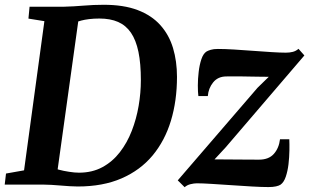

<svg xmlns="http://www.w3.org/2000/svg" viewBox="-29 -771 1292 802"><path d="M94.5 -743H239.7Q278.7 -744 320.3 -747.5Q361.9 -751 402.7 -751Q487 -751.3 545.8 -729Q604.6 -706.6 640.9 -665.9Q677.3 -625.2 693.8 -570.1Q710.3 -515.1 710.3 -450Q710.3 -350.2 684.9 -266.5Q659.5 -182.9 608.2 -121.3Q556.8 -59.8 478.8 -25.9Q400.8 8 295.7 8Q280 8 261.9 6.8Q243.7 5.5 224.3 4Q204.9 2.5 186 1.2Q167 0 149.5 0H-9.3L-3.9 -46.1L71.5 -59.5L156.4 -682.6L89.8 -693.3ZM206.7 -26.9 195.1 -70.5Q198.3 -67.1 217.1 -62.1Q235.9 -57 259.6 -53.4Q283.2 -49.7 300.8 -49.7Q356.2 -49.7 398.6 -72.7Q441 -95.6 471.5 -135Q502 -174.4 521.4 -224.3Q540.8 -274.3 550.1 -328.8Q559.4 -383.3 559.4 -436Q559.4 -505.4 549.3 -554.4Q539.1 -603.3 518.1 -634.2Q497 -665 464.4 -679.3Q431.8 -693.6 386.3 -693.6Q362.6 -693.6 343.5 -691.2Q324.4 -688.9 310.7 -685.2Q297.1 -681.6 288.6 -677.9L301.6 -708.5ZM1093.7 -450.2Q1079.9 -450.3 1061.2 -450.5Q1042.5 -450.7 1021.7 -451.1Q1000.8 -451.5 980.6 -451.8Q960.5 -452.1 943.6 -452Q926.6 -452 915.6 -451.7Q881.1 -451.3 861.3 -426.8Q841.6 -402.3 839.1 -369.8H799.6Q797.4 -386.5 797.4 -413.8Q797.4 -441.2 800.9 -470.7Q804.3 -500.2 812.2 -523.7Q820.1 -547.2 833.7 -555.8Q839.3 -559.2 851.1 -562.9Q862.8 -566.5 881 -566.5Q909.2 -566.5 948 -564.2Q986.8 -561.9 1028.1 -558.7Q1069.5 -555.5 1105.9 -553.3Q1142.3 -551 1165 -551Q1181.4 -551 1194.5 -554.5Q1207.7 -558.1 1217.8 -567.1L1242.4 -539.4L914 -155.9L867.1 -105.2Q887.2 -105.2 912.6 -105Q938 -104.7 964.3 -104.6Q990.5 -104.4 1013.7 -104.3Q1037 -104.1 1052.7 -104.1Q1093.6 -104.1 1114.9 -128.2Q1136.2 -152.2 1140.6 -189.3H1179.4Q1180.3 -170.6 1179.9 -142.7Q1179.5 -114.7 1176.1 -85.4Q1172.6 -56.1 1164.7 -32.8Q1156.8 -9.4 1142.8 0.4Q1136.7 4.6 1123.9 7.5Q1111.2 10.4 1092.5 10.4Q1064.4 10.4 1023.1 8Q981.7 5.5 937.2 2.5Q892.8 -0.5 854.3 -2.9Q815.9 -5.3 793.2 -5.3Q781.8 -5.3 766.9 -1.7Q752 2 742.3 11L713.5 -17.6L1046.6 -404.2Z"/></svg>

Font: Merriweather 7pt Light
Style: Italic
Weight: 300
Italic angle: -7.8°
Designer: Eben Sorkin
Foundry: Eben Sorkin
Version: Version 2.200;gftools[0.9.31]